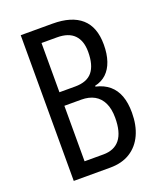

<svg xmlns="http://www.w3.org/2000/svg" viewBox="-134 -799 739 884"><g transform="rotate(-20 236.0 -357.0)"><path d="M73.7 -713.9H229.5Q322.8 -713.9 370.6 -671.4Q418.5 -628.9 418.5 -543Q418.5 -497.1 406.7 -462.6Q395 -428.2 372.3 -406.7Q349.6 -385.3 315.9 -377.9V-374Q356 -364.7 381.8 -342.8Q407.7 -320.8 420.4 -286.4Q433.1 -252 433.1 -204.1Q433.1 -142.6 412.1 -96.7Q391.1 -50.8 350.8 -25.4Q310.5 0 252.4 0H73.7ZM151.4 -406.2H228.5Q286.6 -406.2 313 -438.7Q339.4 -471.2 339.4 -536.1Q339.4 -590.3 311.5 -618.9Q283.7 -647.5 227.1 -647.5H151.4ZM151.4 -339.8V-67.9H243.7Q297.4 -67.9 325 -102.8Q352.5 -137.7 352.5 -208Q352.5 -252 338.4 -281.2Q324.2 -310.5 297.9 -325.2Q271.5 -339.8 234.4 -339.8Z"/></g></svg>

Font: Open Sans Condensed
Style: Regular
Weight: 400
Width: 3
Designer: Monotype Design Team
Foundry: Monotype Imaging Inc.
Version: Version 3.000